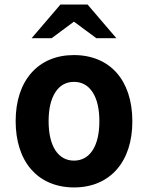

<svg xmlns="http://www.w3.org/2000/svg" viewBox="-20 -799 642 833"><path d="M117.2 -633.3H204.1L300.8 -705.1L397.9 -633.3H484.9L359.9 -779.3H242.2ZM301.3 14.2C380.4 14.2 443.4 -14.6 486.3 -63.5C531.2 -114.7 554.2 -186 554.2 -272.9C554.2 -364.7 528.3 -435.5 485.8 -483.4C443.4 -531.2 380.4 -560.1 300.8 -560.1C224.6 -560.1 161.1 -533.7 116.2 -482.9C71.3 -432.1 47.9 -359.9 47.9 -273.4C47.9 -188 70.8 -114.3 116.2 -63C156.7 -17.1 218.8 14.2 301.3 14.2ZM300.8 -102.1C267.1 -102.1 239.3 -117.7 220.2 -147C200.7 -177.2 190.9 -220.2 190.9 -273.4C190.9 -326.7 200.7 -368.7 220.2 -398.9C238.3 -426.8 264.6 -443.8 300.8 -443.8C334 -443.8 361.8 -429.7 381.8 -398.9C401.4 -368.7 411.1 -326.7 411.1 -273.4C411.1 -220.2 401.4 -177.2 381.8 -147C362.3 -117.2 334.5 -102.1 300.8 -102.1Z"/></svg>

Font: Hack
Style: Bold
Weight: 700
Monospace: yes
Designer: Christopher Simpkins
Foundry: Christopher Simpkins
Version: Version 2.010